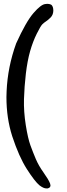

<svg xmlns="http://www.w3.org/2000/svg" viewBox="-20 -916 354 1020"><path d="M220.7 -894.5Q225.6 -895.5 230 -895.5Q245.6 -895.5 253.9 -889.6Q263.2 -879.9 263.2 -860.4V-857.9Q262.2 -836.4 248.8 -823Q235.4 -809.6 224.4 -802.5Q213.4 -795.4 204.6 -786.6Q195.8 -777.8 175.3 -736.8Q154.8 -695.8 140.1 -644.5Q125.5 -593.3 117.4 -524.9Q109.4 -456.5 107.4 -389.9Q105.5 -323.2 116.9 -251.7Q128.4 -180.2 141.6 -144Q154.8 -107.9 169.9 -72Q185.1 -36.1 211.4 0.7Q237.8 37.6 245.8 58.3Q253.9 79.1 233.9 85Q230 85 226.1 85Q211.4 85 189.9 68.8Q165 48.3 122.8 -17.6Q80.6 -83.5 44.9 -192.4Q14.2 -288.1 14.2 -400.4Q14.2 -415.5 15.1 -430.7Q20.5 -560.1 65.9 -685.5Q118.2 -800.8 158 -846.7Q197.8 -892.6 220.7 -894.5Z"/></svg>

Font: Myanmar Kalay
Style: Regular
Weight: 400
Designer: Khon Soe Zaw Thu
Foundry: PaOh Unicode khonsoezawthu@gmail.com and @hotmail.com
Version: Version 1.20 December 6, 2016